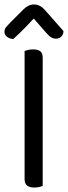

<svg xmlns="http://www.w3.org/2000/svg" viewBox="-20 -834 304 859"><path d="M90 -363H171V-2Q166 0 156 2.5Q146 5 134 5Q112 5 101 -4Q90 -13 90 -32ZM171 -296H90V-606Q95 -608 105.5 -610.5Q116 -613 128 -613Q150 -613 160.5 -604.5Q171 -596 171 -576ZM131 -751Q115 -734 91.5 -709.5Q68 -685 39 -659Q22 -661 11 -669.5Q0 -678 0 -692Q0 -704 7.5 -713Q15 -722 26 -733L85 -792Q107 -814 132 -814Q160 -814 182 -788L264 -695Q264 -680 254.5 -670.5Q245 -661 230 -661Q219 -661 209 -667Q199 -673 185 -689Z"/></svg>

Font: Baloo Bhaijaan 2
Style: Regular
Weight: 400
Designer: Sanskriti Dholi, Noopur Datye and Ek Type
Foundry: Ek Type
Version: Version 1.701